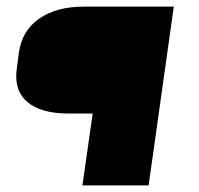

<svg xmlns="http://www.w3.org/2000/svg" viewBox="-20 -560 601 580"><path d="M505 -540 429 0H229L260 -217H188Q103 -217 62 -252.5Q21 -288 31 -355L37 -400Q46 -467 98 -503.5Q150 -540 234 -540Z"/></svg>

Font: Pathway Extreme 28pt ExtraBold
Style: Italic
Weight: 800
Italic angle: -8°
Designer: Eduardo Rodriguez Tunni
Foundry: Eduardo Rodriguez Tunni
Version: Version 1.001;gftools[0.9.26]